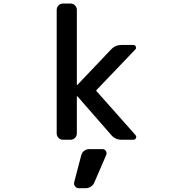

<svg xmlns="http://www.w3.org/2000/svg" viewBox="-20 -793 1040 1060"><path d="M415 246.1Q402.3 246.1 394.5 235.8Q386.7 225.6 389.6 212.9L428.7 63.5Q432.6 48.8 444.8 39.6Q457 30.3 471.7 30.3H545.9Q557.6 30.3 564.5 40.5Q571.3 50.8 566.4 62.5L501 213.9Q495.1 228.5 481.9 237.3Q468.8 246.1 452.1 246.1ZM404.3 -326.2Q404.3 -324.2 405.3 -323.7Q406.2 -323.2 407.2 -324.2L592.8 -519.5Q616.2 -544.9 651.4 -544.9H715.8Q726.6 -544.9 729.5 -536.1Q731.4 -532.2 731.4 -529.3Q731.4 -524.4 726.6 -519.5L512.7 -295.9Q509.8 -293 512.7 -290L727.5 -47.9Q732.4 -43 732.4 -37.1Q732.4 -34.2 730.5 -30.3Q726.6 -21.5 715.8 -21.5H651.4Q616.2 -21.5 593.8 -47.9L407.2 -261.7Q406.2 -261.7 405.3 -261.7Q404.3 -261.7 404.3 -260.7V-56.6Q404.3 -42 394 -31.7Q383.8 -21.5 370.1 -21.5H327.1Q313.5 -21.5 303.2 -31.7Q293 -42 293 -56.6V-738.3Q293 -752.9 303.2 -763.2Q313.5 -773.4 327.1 -773.4H370.1Q383.8 -773.4 394 -763.2Q404.3 -752.9 404.3 -738.3Z"/></svg>

Font: Gen Jyuu Gothic L Monospace Medium
Style: Regular
Weight: 500
Designer: [Source Han Sans]
Ryoko NISHIZUKA  (kana & ideographs); Paul D. Hunt (Latin, Greek & Cyrillic); Wenlong ZHANG  (bopomofo
Version: Version 1.002.20150607